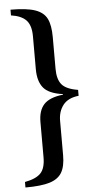

<svg xmlns="http://www.w3.org/2000/svg" viewBox="-62 -828 486 1005"><g transform="rotate(-5 181.5 -325.0)"><path d="M30 113Q89 102 113.5 76Q138 50 138 -7V-193Q138 -253 167.5 -285Q197 -317 268 -325V-328Q194 -338 166 -372.5Q138 -407 138 -470V-643Q138 -700 113 -727Q88 -754 33 -762V-792Q118 -792 162.5 -776.5Q207 -761 224 -726.5Q241 -692 241 -630V-463Q241 -408 264 -380.5Q287 -353 349 -343V-312Q293 -306 267 -272.5Q241 -239 241 -190V-9Q241 49 222 81.5Q203 114 158 128Q113 142 30 142Z"/></g></svg>

Font: Taviraj DemiBold
Style: Regular
Weight: 600
Designer: Katatrad Team
Foundry: CadsonDemak
Version: Version 1.030